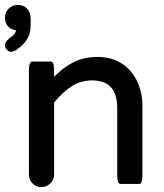

<svg xmlns="http://www.w3.org/2000/svg" viewBox="-46 -744 661 775"><path d="M70.8 -39.1V-458Q70.8 -486.3 77.6 -492.7Q80.1 -495.6 84 -495.6H159.2Q163.1 -495.6 166 -492.7Q172.4 -486.3 172.4 -458V-434.1Q208.5 -470.7 247.6 -491.2Q291.5 -514.2 347.7 -514.2Q402.8 -514.2 445.3 -487.8Q460 -479 472.7 -465.8Q493.7 -444.8 507.3 -416.5Q528.8 -371.6 528.8 -316.4V-39.1Q528.8 -10.7 522 -4.4Q519.5 -1.5 515.6 -1.5H440.4Q436.5 -1.5 433.6 -4.4Q427.2 -10.7 427.2 -39.1V-306.6Q427.2 -366.7 399.4 -394.5Q374.5 -419.4 326.2 -419.4Q280.8 -419.4 244.6 -396.7Q208.5 -374 172.4 -330.1V-39.1Q172.4 -18.1 157 -3.4Q141.6 11.2 120.8 11.2Q100.1 11.2 85.4 -3.4Q70.8 -18.1 70.8 -39.1ZM-1 -534.7Q-9.8 -534.7 -17.8 -542.7Q-25.9 -550.8 -25.9 -561.5Q-25.9 -574.7 -11.2 -586.4Q5.9 -599.6 13.2 -607.9Q17.6 -613.8 18.6 -622.1Q1 -623.5 -11.7 -635.7Q-25.9 -649.9 -25.9 -671.9Q-25.9 -694.3 -11 -709.2Q3.9 -724.1 26.4 -724.1Q49.3 -724.1 63.5 -708.7Q77.6 -693.4 77.6 -669.9V-639.6Q77.6 -608.9 63.5 -585.9Q49.8 -563.5 18.6 -541.5Q3.9 -534.7 -0.5 -534.7Q-0.5 -534.7 -1 -534.7Z"/></svg>

Font: YuPearl-Medium
Style: Medium
Weight: 500
Designer: Max Yao
Foundry: Max-Everyday
Version: Version 1.011; ttfautohint (v1.8.3)